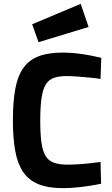

<svg xmlns="http://www.w3.org/2000/svg" viewBox="-20 -965 583 997"><path d="M307 12Q228 12 177.5 -9.5Q127 -31 98.5 -74.5Q70 -118 58.5 -184.5Q47 -251 47 -340Q47 -437 59.5 -504Q72 -571 101.5 -612.5Q131 -654 181 -673Q231 -692 307 -692Q343 -692 381 -687.5Q419 -683 452 -676.5Q485 -670 506 -665L502 -555Q479 -559 446.5 -562Q414 -565 382 -567.5Q350 -570 327 -570Q288 -570 261 -561Q234 -552 218.5 -527.5Q203 -503 196 -457.5Q189 -412 189 -340Q189 -271 195 -226.5Q201 -182 216 -156.5Q231 -131 259 -120.5Q287 -110 331 -110Q354 -110 386.5 -112Q419 -114 450.5 -117.5Q482 -121 502 -124L505 -11Q482 -6 447.5 -0.5Q413 5 375.5 8.5Q338 12 307 12ZM180 -746 147 -839 399 -945 440 -825Z"/></svg>

Font: Titillium Web
Style: Bold
Weight: 700
Designer: Mohamed Gaber, Accademia di Belle Arti di Urbino
Foundry: Kief Type Foundry, Accademia di Belle Arti di Urbino
Version: Version 3.000